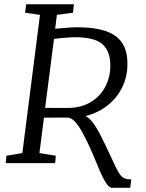

<svg xmlns="http://www.w3.org/2000/svg" viewBox="-20 -763 683 898"><path d="M504 115.5Q496 115.5 486 105.5Q476 95.5 462.2 69.2Q448.5 43 429.5 -5.5Q415 -41 398.5 -77.2Q382 -113.5 365 -144.2Q348 -175 330.8 -193.8Q313.5 -212.5 297 -213Q279 -213 260.2 -213Q241.5 -213 222.8 -212.8Q204 -212.5 185.5 -212.5L164.5 -47L241 -34.5L238 0H7L10 -34.5L84.5 -47L167 -693.5L97.5 -703.5L102.5 -743H325.5L321.5 -703.5L246 -693.5L238 -628.5Q263.5 -630 289.2 -632.8Q315 -635.5 341 -635.5Q422.5 -635.5 474.2 -617.8Q526 -600 550.8 -563Q575.5 -526 576 -468.5Q577 -408 553 -357.5Q529 -307 484.5 -271.2Q440 -235.5 379.5 -220Q396.5 -212.5 412.8 -191.5Q429 -170.5 443.5 -143.2Q458 -116 469.8 -91Q481.5 -66 489 -50.5Q508 -9 520.2 16.2Q532.5 41.5 542.2 54.5Q552 67.5 563.8 71.8Q575.5 76 594 76L589 115.5ZM191 -258.5Q211 -258.5 237.2 -258.2Q263.5 -258 285 -258.2Q306.5 -258.5 312 -258.5Q355 -261 389.5 -277.5Q424 -294 448 -321.5Q472 -349 484.5 -385Q497 -421 496 -462.5Q494.5 -525.5 458 -557.2Q421.5 -589 327.5 -589Q320 -589 302.5 -587.8Q285 -586.5 265.5 -584.8Q246 -583 232.5 -581Z"/></svg>

Font: Merriweather 20pt Light
Style: Italic
Weight: 300
Italic angle: -7.8°
Version: Version 2.101